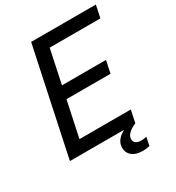

<svg xmlns="http://www.w3.org/2000/svg" viewBox="-211 -866 1060 1159"><g transform="rotate(-30 318.5 -286.5)"><path d="M505 -334H172L190 -420H523ZM619 -654H240L258 -740H637ZM485 0H101L119 -86H503ZM127 0H29L186 -740H284ZM443 167Q394 167 368 145.5Q342 124 342 90Q342 65 353 47Q364 29 381 16.5Q398 4 414.5 -4Q431 -12 442 -15.5Q453 -19 453 -19L485 0Q485 0 474.5 4.5Q464 9 450 18Q436 27 425.5 40.5Q415 54 415 72Q415 88 427.5 98Q440 108 465 108Q479 108 490.5 105.5Q502 103 502 103L490 161Q490 161 477 164Q464 167 443 167Z"/></g></svg>

Font: Be Vietnam Pro Variable Thin
Style: Italic
Weight: 100
Italic angle: -12°
Designer: Lam Bao, Tony Le, Vietanh Nguyen
Foundry: Yellow Type Foundry
Version: Version 1.002